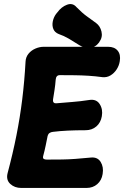

<svg xmlns="http://www.w3.org/2000/svg" viewBox="-20 -913 613 948"><path d="M571.4 -611Q568.2 -589.4 556 -570.5Q543.8 -551.6 525.7 -540.7Q507.6 -529.8 486 -532Q449.2 -537 416.3 -539Q383.4 -541 349.5 -541.5Q315.6 -542 275.6 -542Q265.6 -542 260.7 -536.1Q255.8 -530.2 255 -519.6Q253 -493.4 249.2 -468.6Q245.4 -443.8 242 -423Q240.4 -411.2 245.3 -406.6Q250.2 -402 258.4 -403Q300 -406.8 337.8 -409.6Q375.6 -412.4 421.2 -419.4Q455.6 -424.8 472.2 -399.1Q488.8 -373.4 482.8 -339Q477.4 -307.4 455.7 -288.7Q434 -270 402.4 -270Q354.4 -270 314.9 -268.1Q275.4 -266.2 241.6 -262Q231.4 -261 224.6 -256.3Q217.8 -251.6 215.2 -242Q210.6 -219.6 205.6 -194.7Q200.6 -169.8 193 -142Q190.8 -132 195.9 -128.5Q201 -125 211 -125Q253 -125 286 -125.5Q319 -126 352.5 -128.5Q386 -131 427.4 -135Q461.2 -138.8 476.9 -113.6Q492.6 -88.4 486.8 -54Q481.8 -22.4 460.2 -3.7Q438.6 15 407 15H85Q52.2 15 30.7 -4.9Q9.2 -24.8 17.4 -57.6Q43.4 -155 61.1 -244.3Q78.8 -333.6 89.8 -422.8Q100.8 -512 106.2 -609.4Q107.4 -631.4 120.7 -647.7Q134 -664 154.5 -673Q175 -682 196.6 -682H513.6Q545.2 -682 561 -662.8Q576.8 -643.6 571.4 -611ZM454.6 -799.2Q474.6 -784.6 481.1 -757Q487.6 -729.4 470.4 -705.6L469.4 -703.6Q451 -678.6 423 -676.8Q395 -675 371.4 -690.2Q345.2 -707.2 320.2 -721.8Q295.2 -736.4 269.4 -745.2Q250.4 -752.8 243.5 -769.6Q236.6 -786.4 240.5 -806.6Q244.4 -826.8 256.4 -843.6L263 -851.6Q283.2 -879.4 310.8 -889.6Q338.4 -899.8 356.8 -878.6Q387 -848 407.8 -833.2Q428.6 -818.4 454.6 -799.2Z"/></svg>

Font: Winky Sans
Style: Italic
Weight: 400
Italic angle: -8.97852°
Designer: Simon Atzbach
Foundry: typofactur
Version: Version 1.205